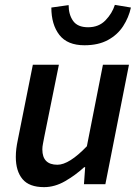

<svg xmlns="http://www.w3.org/2000/svg" viewBox="-20 -757 573 789"><path d="M161 12Q100 12 72.5 -21Q45 -54 45 -112Q45 -129 47 -145.5Q49 -162 53 -181L115 -491H222L162 -195Q159 -178 156.5 -166Q154 -154 154 -143Q154 -80 216 -80Q264 -80 337 -156L403 -491H510L413 0H325L330 -70H326Q290 -37 247.5 -12.5Q205 12 161 12ZM327 -571Q257 -571 224 -613.5Q191 -656 191 -726L262 -736Q262 -697 280.5 -671Q299 -645 342 -645Q386 -645 413.5 -673.5Q441 -702 452 -737L518 -726Q509 -685 486 -649.5Q463 -614 423.5 -592.5Q384 -571 327 -571Z"/></svg>

Font: Source Sans 3 Semibold
Style: Italic
Weight: 600
Italic angle: -11°
Designer: Paul D. Hunt
Foundry: Adobe
Version: Version 3.052;hotconv 1.1.0;makeotfexe 2.6.0